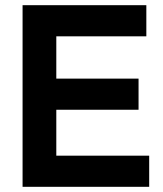

<svg xmlns="http://www.w3.org/2000/svg" viewBox="-20 -720 628 740"><path d="M67 0V-700H544V-580H197V-417H514V-297H197V-120H555V0Z"/></svg>

Font: Zen Kaku Gothic Antique Black
Style: Regular
Weight: 900
Designer: Yoshimichi Ohira
Foundry: Positype
Version: Version 1.001